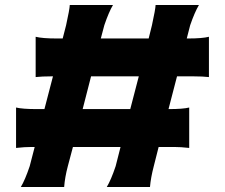

<svg xmlns="http://www.w3.org/2000/svg" viewBox="-20 -710 903 770"><path d="M678.2 -120.6H616.2L596.7 -43.5Q584.5 3.4 581.5 40H408.2Q425.3 11.7 443.8 -43.5L463.4 -120.6H272.5L252 -43.5Q240.2 1 237.3 40H63.5Q80.6 11.7 99.1 -43.5L119.1 -120.6H106.9Q78.6 -120.6 44.4 -116.7V-278.8Q69.8 -272.5 127.9 -272.5H158.2L192.4 -403.8H185.5Q148.4 -403.8 123 -400.9V-562.5Q150.4 -555.7 206.5 -555.7H231.4L245.1 -608.9Q259.3 -673.3 259.8 -689.9H433.1Q416.5 -662.1 398.4 -608.9L384.3 -555.7H576.2L589.4 -608.9Q603.5 -673.3 604 -689.9H777.8Q760.3 -660.2 742.7 -608.9L729 -555.7H736.3Q790.5 -555.7 817.9 -562.5V-400.9Q792.5 -403.8 756.8 -403.8H689.9L655.8 -272.5H657.7Q713.4 -272.5 738.8 -278.8V-116.7Q704.6 -120.6 678.2 -120.6ZM345.2 -403.8 311.5 -272.5H502.4L536.6 -403.8Z"/></svg>

Font: Nosifer
Style: Regular
Weight: 400
Version: Version 001.002